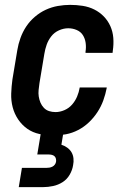

<svg xmlns="http://www.w3.org/2000/svg" viewBox="-20 -548 540 788"><path d="M200 8Q170 8 142 2Q114 -4 92 -19.5Q70 -35 54.5 -58Q39 -81 32 -108Q25 -135 26 -164Q27 -193 31 -222L51 -342Q55 -367 64 -392Q73 -417 87.5 -439Q102 -461 123 -479Q144 -497 168 -508Q192 -519 217.5 -523.5Q243 -528 268 -528Q294 -528 319.5 -524Q345 -520 367 -509Q389 -498 406 -480.5Q423 -463 433 -440.5Q443 -418 445 -392.5Q447 -367 443 -340L442 -331H331V-336Q334 -354 331.5 -372Q329 -390 320 -404Q311 -418 294.5 -425Q278 -432 260 -432Q241 -432 222 -423.5Q203 -415 190.5 -399Q178 -383 171.5 -364.5Q165 -346 162 -327L142 -207Q140 -193 138.5 -179Q137 -165 139 -152Q141 -139 146 -127Q151 -115 160 -105.5Q169 -96 181.5 -92Q194 -88 208 -88Q226 -88 244.5 -96Q263 -104 276 -119Q289 -134 296.5 -152Q304 -170 307 -188V-189H418V-187Q413 -161 404 -136Q395 -111 380 -88Q365 -65 345 -46Q325 -27 301 -14.5Q277 -2 251 3Q225 8 200 8ZM57 220 70 141H170Q176 141 182.5 140Q189 139 195 136Q201 133 205 127.5Q209 122 210 116Q211 110 209.5 103.5Q208 97 203.5 93Q199 89 192.5 87.5Q186 86 179 86H133L162 -88H254L232 46Q245 50 256 58Q267 66 273.5 77Q280 88 281.5 102Q283 116 280 130Q277 150 266 169Q255 188 237 199.5Q219 211 198 215.5Q177 220 157 220Z"/></svg>

Font: Iosevka Term Curly Oblique
Style: Bold
Weight: 700
Italic angle: -9°
Designer: Belleve Invis
Foundry: Belleve Invis
Version: Version 32.3.0